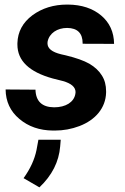

<svg xmlns="http://www.w3.org/2000/svg" viewBox="-20 -558 543 835"><path d="M307.6 -148.9C301.3 -113.8 266.1 -91.3 215.3 -91.3C162.6 -91.8 135.7 -117.7 134.3 -168L4.4 -168.9C4.9 -116.7 24.9 -73.7 64 -41C103 -7.8 151.9 9.3 210.4 9.8C212.9 9.8 215.8 9.8 218.3 9.8C255.4 9.8 291 3.4 325.7 -9.8C395.5 -36.6 439.5 -88.4 441.4 -155.3C441.4 -157.2 441.4 -159.2 441.4 -161.1C441.4 -187.5 435.5 -210.4 422.9 -230C410.6 -250 392.6 -266.6 368.7 -280.8C344.7 -294.4 310.5 -306.6 265.6 -317.4L246.1 -321.8C206.1 -331.5 186.5 -347.2 186.5 -369.6C186.5 -372.1 186.5 -374.5 187 -377C194.3 -413.6 229 -436.5 272 -436.5C316.9 -436 339.4 -413.6 339.4 -369.6C339.4 -369.1 339.4 -368.2 339.4 -367.7L476.1 -367.2C475.6 -418.5 456.5 -460 419.9 -490.7C383.3 -521.5 335 -537.6 275.4 -538.1C274.4 -538.1 272.9 -538.1 272 -538.1C213.4 -538.1 163.1 -522.5 121.1 -491.7C79.1 -460.4 57.1 -419.9 55.7 -370.1C55.7 -368.2 55.7 -366.2 55.7 -364.3C55.7 -293.9 106.9 -245.1 209 -216.8L253.4 -205.6C290 -195.3 308.6 -179.2 308.6 -157.2C308.6 -154.8 308.1 -151.9 307.6 -148.9ZM151.4 256.8C206.1 205.1 236.3 145.5 241.7 78.6L244.1 49.8H147L138.7 94.7C130.4 135.3 111.8 176.3 82.5 216.8Z"/></svg>

Font: Roboto
Style: Bold Italic
Weight: 700
Italic angle: -12°
Designer: Google
Version: Version 2.137; 2017